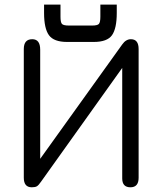

<svg xmlns="http://www.w3.org/2000/svg" viewBox="-20 -796 696 823"><path d="M116.2 6.8C126 6.8 133.3 5.4 138.2 2.4C143.1 -0.5 149.1 -7.2 156.2 -17.6L503.9 -504.9V-31.2C503.9 -5.9 515.6 6.8 539.1 6.8C562.5 6.8 574.2 -6.8 574.2 -34.2V-585.9C574.2 -613.9 563.2 -627.9 541 -627.9C526.7 -627.9 514.3 -620.4 503.9 -605.5L152.3 -115.2V-583C152.3 -613 141 -627.9 118.2 -627.9C94.1 -627.9 82 -613.9 82 -585.9V-34.2C82 -6.8 93.4 6.8 116.2 6.8ZM267.6 -616.2H381.8C420.2 -616.2 446.3 -625.8 460 -645C473.6 -664.2 480.5 -696 480.5 -740.2V-776.4H410.2V-724.6C410.2 -708.3 408 -697.9 403.8 -693.4C399.6 -688.8 390 -686.5 375 -686.5H275.4C259.8 -686.5 249.8 -688.8 245.6 -693.4C241.4 -697.9 239.3 -708.3 239.3 -724.6V-776.4H168.9V-740.2C168.9 -696 175.9 -664.2 189.9 -645C203.9 -625.8 229.8 -616.2 267.6 -616.2Z"/></svg>

Font: Jura
Style: DemiBold
Weight: 600
Version: Version 2.5.1